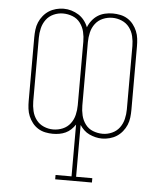

<svg xmlns="http://www.w3.org/2000/svg" viewBox="-53 -586 706 838"><g transform="rotate(5 300.0 -167.5)"><path d="M220 205V186H290V-41Q282 -29 271.5 -19Q261 -9 248 -3Q235 3 221 5.5Q207 8 192 8Q176 8 159 4.5Q142 1 127.5 -8Q113 -17 102.5 -30.5Q92 -44 85.5 -59.5Q79 -75 77 -92Q75 -109 75 -126V-404Q75 -421 77 -438Q79 -455 85.5 -470.5Q92 -486 103 -499.5Q114 -513 128 -522Q142 -531 159 -535.5Q176 -540 192 -540Q210 -540 226.5 -535Q243 -530 257.5 -521Q272 -512 283 -498Q294 -484 300 -468Q306 -484 317 -498Q328 -512 342 -521Q356 -530 373 -534Q390 -538 408 -538Q424 -538 441 -534.5Q458 -531 472.5 -522Q487 -513 497.5 -499.5Q508 -486 514.5 -470.5Q521 -455 523 -438Q525 -421 525 -404V-126Q525 -109 523 -92Q521 -75 514.5 -59.5Q508 -44 497 -30.5Q486 -17 472 -8Q458 1 441 5.5Q424 10 408 10Q393 10 379 6.5Q365 3 352 -3Q339 -9 328.5 -19Q318 -29 310 -41V186H381V205ZM192 -11Q214 -11 234 -19.5Q254 -28 267 -45Q280 -62 285 -83.5Q290 -105 290 -126V-404Q290 -426 285 -447Q280 -468 267 -485.5Q254 -503 233.5 -511Q213 -519 191 -519Q170 -519 150 -510Q130 -501 117.5 -484Q105 -467 100 -446Q95 -425 95 -404V-126Q95 -105 100 -83.5Q105 -62 118 -45Q131 -28 151 -19.5Q171 -11 192 -11ZM409 -11Q430 -11 450 -20Q470 -29 482.5 -46Q495 -63 500 -84Q505 -105 505 -126V-404Q505 -425 500 -446.5Q495 -468 482 -485Q469 -502 449 -510.5Q429 -519 408 -519Q386 -519 366 -510.5Q346 -502 333 -485Q320 -468 315 -446.5Q310 -425 310 -404V-126Q310 -104 315 -83Q320 -62 333 -44.5Q346 -27 366.5 -19Q387 -11 409 -11Z"/></g></svg>

Font: Iosevka Slab Thin Extended
Style: Regular
Weight: 100
Width: 7
Monospace: yes
Designer: Belleve Invis
Foundry: Belleve Invis
Version: Version 11.1.1; ttfautohint (v1.8.3)